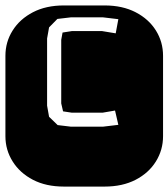

<svg xmlns="http://www.w3.org/2000/svg" viewBox="-22 -689 622 709"><path d="M213.9 0Q147.9 0 99.6 -25.1Q51.3 -50.3 24.7 -92.8Q-2 -135.3 -2 -186V-482.9Q-2 -534.2 24.7 -576.4Q51.3 -618.7 99.6 -643.8Q147.9 -668.9 213.9 -668.9H364.3Q430.2 -668.9 478.8 -643.8Q527.3 -618.7 553.7 -576.4Q580.1 -534.2 580.1 -482.9V-186Q580.1 -135.3 553.7 -92.8Q527.3 -50.3 478.8 -25.1Q430.2 0 364.3 0ZM240.2 -221.2H357.9L415 -228L402.8 -280.8L356.9 -272.9H243.2L210.9 -277.8L204.1 -307.1V-542L209 -568.8L243.2 -574.2H355L405.3 -565.9L415 -618.2L357.9 -625H240.2L189.9 -619.1L159.2 -587.9L151.9 -546.9V-298.8L159.2 -257.8L190.9 -227.1Z"/></svg>

Font: Monofett
Style: Regular
Weight: 400
Designer: Vernon Adams
Foundry: Vernon Adams
Version: Version 1.100; ttfautohint (v1.8.4.7-5d5b);gftools[0.9.28]